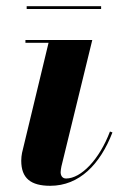

<svg xmlns="http://www.w3.org/2000/svg" viewBox="-20 -589 404 619"><path d="M66 -569V-560H306V-569ZM342.5 -162 334.5 -165C300.5 -75 241.5 -13.5 193 -13.5C180.5 -13.5 175.5 -23.5 175.5 -34C175.5 -39.5 177 -46.5 178 -52.5L277.5 -460H62V-451H136.5L51 -96C49.5 -89.5 48.5 -78 48.5 -71C48.5 -14 79.5 10 142 10C236 10 303 -59.5 342.5 -162Z"/></svg>

Font: Bodoni* 24pt
Style: Bold Italic
Weight: 700
Italic angle: -13°
Version: Version 2.3